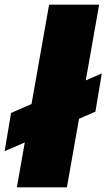

<svg xmlns="http://www.w3.org/2000/svg" viewBox="-51 -805 458 825"><path d="M-31 -155.5 -3.5 -319.5 84.5 -358 160 -785H375L317.5 -459.5L386.5 -489.5L359 -325.5L288.5 -294.5L236.5 0H21.5L55.5 -193Z"/></svg>

Font: Anybody ExtraExpanded ExtraBold
Style: Italic
Weight: 800
Width: 8
Italic angle: -10°
Designer: Tyler Finck
Foundry: Etcetera Type Company
Version: Version 1.010; ttfautohint (v1.8.3) -l 8 -r 50 -G 200 -x 14 